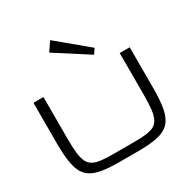

<svg xmlns="http://www.w3.org/2000/svg" viewBox="-243 -1333 1520 1559"><g transform="rotate(-30 517.5 -553.5)"><path d="M429.2 15.6Q315.4 15.6 248.5 0.5Q177.7 -14.2 138.2 -54.2Q97.7 -94.7 82.5 -169.4Q66.4 -245.1 66.4 -365.2V-750H160.2V-365.2Q160.2 -282.2 166 -227.5Q171.9 -173.3 188 -140.1Q204.1 -107.4 234.4 -91.3Q263.7 -75.7 312 -70.3Q353 -65.4 429.2 -65.4H606Q682.6 -65.4 723.6 -70.3Q772 -75.7 801.3 -91.3Q831.1 -107.4 847.2 -140.1Q863.3 -173.3 869.1 -227.5Q875 -282.2 875 -365.2V-750H968.8V-365.2Q968.8 -249 953.1 -169.4Q937 -94.7 897.5 -54.2Q857.4 -14.2 786.6 0.5Q719.7 15.6 606 15.6ZM380.9 -1039.1 438.5 -1123 719.7 -888.7 688.5 -841.8Z"/></g></svg>

Font: Michroma+
Style: Regular
Weight: 400
Designer: beogot
Foundry: beogot
Version: Version